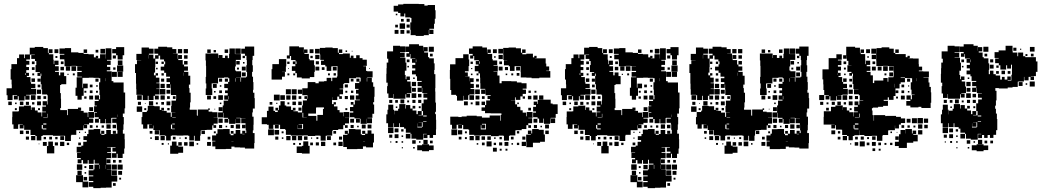

<svg xmlns="http://www.w3.org/2000/svg" viewBox="-20 -766 5391 994"><path d="M434 -160H437V-186H467V-156H441V-152H463V-130H441V-122H416V-120H431V-102H413V-117H411V-92H375V-68H349V-64H347V-36H317V-63H254V-66H201V-62H194V-39H170V-62H163V-67H138V-94H105V-117H102V-101H82V-121H98V-123H81V-122H74V-99H50V-122H43V-160H44V-189H73V-190H78V-215H104V-219H140V-197H143V-210H161V-194H175V-184H195V-163H198V-185H218V-188H199V-214H218V-220H201V-242H223V-225H226V-247H227V-273H224V-277H198V-304H195V-330H191V-372H194V-385H190V-373H174V-389H186V-393H164V-429H168V-450H161V-461H142V-481H160V-483H135V-458H116V-451H132V-431H116V-419H130V-403H116V-389H130V-373H119V-367H138V-340H141V-332H163V-310H141V-306H167V-276H138V-275H115V-272H133V-250H111V-268H107V-246H77V-268H72V-251H52V-271H69V-274H50V-273H45V-248H19V-273H14V-309H41V-329H40V-354H35V-408H39V-434H68V-465H79V-484H105V-465H109V-484H134V-519H160V-523H204V-517H228V-492H232V-511H252V-491H233V-485H256V-457H258V-434H261V-452H283V-430H265V-423H284V-399H265V-394H285V-376H292V-391H312V-372H323V-330H297V-326H291V-284H295V-255H296V-207H292V-196H327V-170H331V-202H384V-209H400V-193H393V-192H413V-183H434ZM589 -480H581V-490H561V-512H581V-522H623V-480H615V-458H589ZM620 -287H628V-205H625V-178H616V-160H621V-122H619V-94H616V-74H625V-45H626V3H623V30H615V52H589V30H584V51H560V27H581V19H562V-1H578V-4H555V-5H535V-3H554V21H535V25H556V53H531V85H556V113H533V114H557V143H558V144H587V174H558V205H529V206H501V208H463V201H440V177H463V171H440V147H463V142H439V116H464V111H469V86H493V81H470V61H465V82H439V63H434V81H410V63H402V79H382V59H398V52H379V26H398V24H377V-6H401V-12H411V-32H429V-41H412V-61H431V-72H438V-95H465V-98H499V-74H504V-89H520V-73H505V-68H521V-72H530V-93H554V-72H579V-73H564V-89H580V-74H588V-94H585V-122H583V-130H561V-152H583V-156H558V-155H556V-127H528V-150H525V-128H499V-150H492V-131H472V-151H491V-159H470V-183H482V-186H467V-216H482V-219H470V-243H491V-250H471V-272H493V-252H498V-274H495V-302H493V-340H499V-361H492V-363H464V-364H440V-363H407V-312H410V-333H434V-309H413V-270H403V-250H381V-270H371V-312H377V-366H404V-369H380V-393H403V-399H380V-423H403V-424H375V-425H350V-423H314V-452H313V-459H290V-483H313V-487H288V-515H316V-517H348V-495H386V-492H413V-487H438V-485H466V-469H476V-477H488V-465H480V-464H498V-485H526V-463H527V-516H557V-456H534V-452H553V-430H534V-420H551V-402H533V-397H558V-346H567V-339H620ZM500 -513H524V-489H500ZM262 -511H282V-491H262ZM413 -510H431V-492H413ZM475 -508H489V-494H475ZM564 -479H580V-463H564ZM277 -476V-466H267V-476ZM590 -429V-453H614V-429ZM145 -448H159V-434H145ZM295 -434V-448H309V-434ZM586 -427H618V-395H586ZM374 -423V-399H350V-423ZM321 -422H343V-400H321ZM311 -402H293V-420H311ZM159 -404H145V-418H159ZM578 -417V-405H566V-417ZM559 -394H585V-368H559ZM615 -394V-368H589V-394ZM114 -387H111V-378H114ZM157 -386V-376H147V-386ZM357 -376V-386H367V-376ZM335 -384V-378H329V-384ZM526 -346V-361H525V-346ZM161 -342H143V-360H161ZM174 -359H190V-343H174ZM474 -359H490V-343H474ZM189 -328V-314H175V-328ZM445 -328H459V-314H445ZM478 -317V-325H486V-317ZM193 -280H171V-302H193ZM459 -284H445V-298H459ZM417 -286V-296H427V-286ZM487 -286H477V-296H487ZM140 -273H164V-249H140ZM462 -251H442V-271H462ZM173 -252V-270H191V-252ZM205 -254V-268H219V-254ZM428 -255H416V-267H428ZM172 -241H192V-221H172ZM41 -222H23V-240H41ZM83 -222V-240H101V-222ZM114 -223V-239H130V-223ZM158 -237V-225H146V-237ZM58 -227V-235H66V-227ZM462 -191H442V-211H462ZM67 -196H57V-206H67ZM187 -206V-196H177V-206ZM226 -158H228V-177H226ZM587 -173V-160H588V-173ZM204 -155H225V-157H204ZM220 -127H204V-121H220ZM531 -100V-122H553V-100ZM563 -120H581V-102H563ZM196 -119V-100H201V-96H220V-101H202V-119ZM445 -104V-118H459V-104ZM506 -105V-117H518V-105ZM477 -106V-116H487V-106ZM101 -72H83V-90H101ZM130 -73H114V-89H130ZM389 -84H395V-78H389ZM419 -78V-84H425V-78ZM163 -40H141V-62H163ZM292 -41V-61H312V-41ZM130 -43H114V-59H130ZM235 -44V-58H249V-44ZM206 -45V-57H218V-45ZM266 -45V-57H278V-45ZM395 -48H389V-54H395ZM230 -33H254V-10H261V28H223V-10H230ZM313 -10H291V-32H313ZM222 -11H202V-31H222ZM280 -13H264V-29H280ZM399 -14H385V-28H399ZM338 -15H326V-27H338ZM184 -19H180V-23H184ZM552 59V79H532V59ZM565 76V62H579V76ZM595 76V62H609V76ZM378 85H406V113H378ZM559 86H585V112H559ZM615 112H589V86H615ZM441 110V88H463V110ZM495 88V108H497V88ZM528 88H527V108H528ZM417 94H427V104H417ZM585 142H559V116H585ZM403 118V140H381V118ZM612 139H592V119H612ZM426 125V133H418V125ZM374 141H410V174H437V204H407V177H374ZM431 168H413V150H431ZM607 164H597V154H607ZM579 196H565V182H579Z M1289 -204V-184H1286V-162H1293V-120H1292V-91H1289V-77H1298V-25H1296V3H1248V-2H1223V-3H1194V-7H1178V5H1149V6H1095V-8H1079V-34H1095V-37H1078V-65H1099V-74H1106V-97H1135V-98H1169V-73H1174V-66H1189V-74H1200V-93H1224V-74H1234V-89H1250V-77H1255V-91H1252V-120H1251V-128H1229V-154H1251V-155H1226V-156H1203V-154H1225V-128H1199V-150H1198V-125H1166V-150H1162V-131H1142V-151H1161V-156H1137V-182H1135V-158H1109V-184H1133V-220H1138V-245H1161V-250H1141V-272H1159V-284H1145V-298H1159V-310H1141V-332H1161V-342H1167V-361H1162V-365H1140V-363H1109V-334H1076V-308H1079V-274H1045V-308H1048V-334H1045V-368H1047V-425H1046V-453H1044V-489H1110V-466H1112V-481H1132V-466H1145V-478H1159V-465H1166V-487H1168V-515H1196V-487H1198V-486H1227V-456H1201V-422H1197V-401H1202V-397H1228V-365H1202V-364H1225V-343H1228V-365H1254V-369H1259V-394H1255V-428H1258V-455H1256V-477H1248V-488H1229V-514H1248V-525H1296V-477H1288V-455H1286V-428H1289V-394H1285V-369H1290V-341H1292V-301H1290V-286H1297V-258H1299V-204ZM1050 -94V-93H1023V-90H1019V-64H1016V-37H988V-63H984V-39H960V-63H954V-65H929V-64H895V-65H870V-63H864V-39H840V-63H834V-65H806V-92H803V-93H774V-116H772V-101H752V-121H767V-122H743V-100H721V-122H713V-160H717V-186H740V-193H745V-218H779V-216H807V-197H815V-208H829V-194H818V-192H843V-183H864V-161H869V-184H888V-185H866V-217H868V-245H891V-252H892V-274H865V-303H864V-329H862V-311H842V-331H860V-341H842V-361H860V-369H840V-389H830V-401H812V-421H830V-433H835V-448H829V-458H809V-478H801V-462H784V-419H783V-390H777V-376H786V-387H798V-375H787V-364H805V-338H789V-335H806V-307H789V-305H806V-277H783V-271H802V-251H782V-270H775V-248H749V-270H745V-248H719V-273H714V-275H686V-304H685V-333H684V-388H679V-434H689V-454H711V-455H686V-487H713V-520H751V-514H775V-488H751V-483H774V-463H783V-480H799V-488H779V-514H799V-524H845V-521H872V-512H893V-490H875V-489H900V-462H902V-481H922V-461H903V-455H926V-432H933V-422H953V-400H933V-394H955V-374H965V-328H958V-310H961V-286H967V-236H964V-209H962V-198H999V-169H1000V-167H1004V-199H1058V-205H1066V-197H1060V-188H1079V-185H1106V-157H1086V-156H1107V-126H1086V-118H1099V-104H1085V-117H1079V-94ZM1198 -515H1226V-487H1198ZM901 -512H923V-490H901ZM931 -512H953V-490H931ZM1053 -510H1071V-492H1053ZM1143 -510H1161V-492H1143ZM1086 -507H1098V-495H1086ZM749 -482V-463H750V-482ZM951 -480V-462H933V-480ZM1248 -465H1236V-477H1248ZM933 -450H951V-432H933ZM1203 -450H1221V-432H1203ZM786 -447H798V-435H786ZM816 -435V-447H828V-435ZM1238 -437V-445H1246V-437ZM1252 -401H1232V-421H1252ZM1217 -416V-406H1207V-416ZM796 -415V-407H788V-415ZM1252 -371H1232V-391H1252ZM928 -390V-374H929V-390ZM816 -375V-387H828V-375ZM1199 -343V-361H1197V-343ZM830 -343H814V-359H830ZM1114 -359H1130V-343H1114ZM1144 -343V-359H1160V-343ZM833 -310H811V-332H833ZM1082 -331H1102V-311H1082ZM1118 -317V-325H1126V-317ZM836 -277H808V-305H836ZM842 -301H862V-281H842ZM1129 -284H1115V-298H1129ZM1088 -287V-295H1096V-287ZM714 -249H690V-273H714ZM1134 -249H1110V-273H1134ZM811 -272H833V-250H811ZM1052 -271H1072V-251H1052ZM859 -268V-254H845V-268ZM875 -254V-268H889V-254ZM1085 -268H1099V-254H1085ZM1163 -252H1165V-268H1163ZM751 -220V-242H773V-220ZM862 -221H842V-241H862ZM694 -223V-239H710V-223ZM829 -238V-224H815V-238ZM787 -226V-236H797V-226ZM1118 -227V-235H1126V-227ZM730 -229V-233H734V-229ZM716 -187H688V-215H716ZM1132 -191H1112V-211H1132ZM858 -207V-195H846V-207ZM737 -196H727V-206H737ZM1094 -203V-199H1090V-203ZM872 -156H890V-158H872ZM1111 -152H1133V-130H1111ZM885 -126H872V-122H885ZM1201 -100V-122H1223V-100ZM865 -121V-99H870V-97H885V-100H871V-121ZM1251 -102H1233V-120H1251ZM1130 -119V-103H1114V-119ZM1174 -119H1190V-103H1174ZM1148 -107V-115H1156V-107ZM803 -70H781V-92H803ZM1041 -90V-72H1023V-90ZM769 -74H755V-88H769ZM1175 -74V-88H1189V-74ZM1097 -86V-76H1087V-86ZM1235 -73V-71H1246V-73ZM833 -40H811V-62H833ZM802 -41H782V-61H802ZM875 -44V-58H889V-44ZM1069 -58V-44H1055V-58ZM937 -46V-56H947V-46ZM766 -47H758V-55H766ZM909 -48V-54H915V-48ZM1189 -36H1178V-35H1189ZM894 -12H903V-7H928V25H903V30H861V-12H870V-33H894ZM984 -9H960V-33H984ZM1072 -11H1052V-31H1072ZM903 -30H921V-12H903ZM951 -12H933V-30H951ZM827 -16H817V-26H827ZM1006 -17H998V-25H1006ZM855 -18H849V-24H855Z M1487 -476H1481V-463H1465V-479H1478V-526H1528V-521H1553V-494H1554V-510H1572V-492H1556V-487H1579V-461H1583V-454H1606V-428H1610V-394H1607V-367H1584V-360H1542V-365H1517V-387H1509V-399H1491V-423H1509V-434H1496V-448H1510V-435H1515V-448H1510V-455H1487ZM1912 -317H1919V-265H1917V-237H1912V-225H1917V-177H1908V-156H1883V-154H1906V-128H1880V-151H1879V-125H1847V-151H1843V-153H1815V-159H1791V-183H1809V-190H1792V-212H1809V-224H1796V-238H1810V-225H1817V-247H1843V-250H1822V-272H1836V-281H1823V-301H1836V-306H1818V-336H1840V-343H1825V-359H1841V-344H1847V-363H1845V-365H1823V-361H1788V-336H1762V-332H1757V-307H1738V-304H1756V-278H1738V-268H1750V-254H1736V-266H1726V-248H1700V-263H1699V-227H1707V-237H1719V-225H1709V-215H1727V-196H1738V-184H1756V-164H1758V-186H1788V-156H1766V-155H1787V-127H1766V-118H1757V-97H1731V-93H1704V-90H1700V-64H1671V-63H1666V-38H1640V-63H1635V-64H1612V-62H1574V-65H1550V-64H1486V-68H1460V-94H1456V-98H1430V-120H1423V-101H1403V-120H1395V-99H1371V-120H1362V-123H1335V-159H1362V-192H1370V-214H1396V-192H1404V-186H1418V-194H1406V-208H1420V-196H1424V-220H1432V-242H1454V-220H1462V-215H1487V-197H1496V-208H1510V-194H1499V-190H1522V-184H1544V-220H1548V-246H1569V-254H1556V-268H1570V-255H1572V-273H1545V-309H1572V-312H1573V-341H1613V-335H1630V-344H1658V-346H1671V-363H1695V-346H1700V-364H1724V-370H1727V-424H1702V-422H1695V-399H1671V-422H1664V-430H1642V-452H1657V-456H1638V-484H1636V-518H1664V-520H1702V-517H1729V-493H1734V-510H1752V-492H1735V-486H1755V-489H1791V-467H1796V-478H1810V-465H1824V-480H1842V-465H1857V-457H1879V-425H1861V-423H1875V-399H1881V-397H1909V-365H1881V-363H1879V-344H1881V-363H1905V-340H1912ZM1611 -513H1635V-489H1611ZM1583 -511H1603V-491H1583ZM1769 -505H1777V-497H1769ZM1801 -503H1805V-499H1801ZM1612 -482H1634V-460H1612ZM1599 -477V-465H1587V-477ZM1455 -369H1440V-354H1386V-408H1390V-434H1424V-460H1462V-422H1460V-394H1440V-393H1455ZM1615 -433V-449H1631V-433ZM1467 -447H1479V-435H1467ZM1633 -401H1613V-421H1633ZM1703 -421H1723V-401H1703ZM1646 -418H1660V-404H1646ZM1471 -409V-413H1475V-409ZM1891 -413H1895V-409H1891ZM1719 -387V-375H1707V-387ZM1478 -376H1468V-386H1478ZM1498 -376V-386H1508V-376ZM1678 -376V-386H1688V-376ZM1796 -358H1810V-344H1796ZM1765 -329H1781V-313H1765ZM1460 -304H1486V-278H1460ZM1490 -304H1516V-278H1490ZM1522 -302H1544V-280H1522ZM1809 -297V-285H1797V-297ZM1768 -286V-296H1778V-286ZM1398 -276H1428V-246H1398ZM1455 -249H1431V-273H1455ZM1462 -272H1484V-250H1462ZM1492 -272H1514V-250H1492ZM1814 -250H1792V-272H1814ZM1765 -269H1781V-253H1765ZM1526 -254V-268H1540V-254ZM1512 -240V-222H1494V-240ZM1524 -240H1542V-222H1524ZM1376 -238H1390V-224H1376ZM1478 -236V-226H1468V-236ZM1416 -234V-228H1410V-234ZM1652 -171V-202H1657V-210H1617V-207H1616V-178H1576V-166H1618V-141H1623V-171ZM1541 -209V-193H1525V-209ZM1778 -206V-196H1768V-206ZM1550 -182H1546V-158H1550V-157H1568V-158H1550ZM1793 -151H1813V-131H1793ZM1843 -131H1823V-151H1843ZM1521 -118V-98H1549V-124H1526V-122H1544V-100H1522V-118ZM1422 -121V-122H1404V-121ZM1853 -121H1873V-101H1853ZM1883 -121H1903V-101H1883ZM1811 -119V-103H1795V-119ZM1780 -118V-104H1766V-118ZM1829 -107V-115H1837V-107ZM1883 -91H1903V-74H1916V-28H1911V-3H1875V-8H1859V5H1830V6H1776V-5H1757V-34H1756V-68H1779V-73H1765V-89H1781V-75H1786V-98H1820V-96H1848V-71H1853V-67H1870V-73H1855V-89H1871V-74H1883ZM1398 -66H1368V-96H1398ZM1425 -69H1401V-93H1425ZM1720 -74H1706V-88H1720ZM1448 -76H1438V-86H1448ZM1484 -40H1462V-62H1484ZM1514 -40H1492V-62H1514ZM1522 -62H1544V-40H1522ZM1693 -41H1673V-61H1693ZM1554 -42V-60H1572V-42ZM1421 -43H1405V-59H1421ZM1735 -43V-59H1751V-43ZM1618 -46V-56H1628V-46ZM1447 -47H1439V-55H1447ZM1590 -48V-54H1596V-48ZM1870 -35H1859V-34H1870ZM1550 -34H1576V-11H1583V29H1543V26H1516V-8H1543V-11H1550ZM1664 -10H1642V-32H1664ZM1754 -10H1732V-32H1754ZM1631 -13H1615V-29H1631ZM1600 -14H1586V-28H1600ZM1720 -14H1706V-28H1720ZM1508 -16H1498V-26H1508ZM1538 -26V-16H1528V-26Z M2053 -699H2041V-706H2018V-736H2041V-743H2068V-746H2148V-745H2177V-737H2194V-740H2232V-713H2235V-669H2231V-643H2227V-617H2203V-612H2224V-590H2202V-611H2200V-584H2174V-580H2132V-584H2106V-612H2104V-650H2110V-673H2105V-676H2078V-696H2073V-681H2053ZM2029 -687V-695H2037V-687ZM2085 -669H2101V-653H2085ZM2056 -654V-668H2070V-654ZM2049 -645H2077V-617H2049ZM2085 -639H2101V-623H2085ZM2040 -624H2026V-638H2040ZM2043 -591H2023V-611H2043ZM2073 -611V-591H2053V-611ZM2101 -593H2085V-609H2101ZM2237 -146H2238V-96H2237V-67H2222V-52H2204V-67H2193V-51H2173V-71H2189V-73H2171V-43H2135V-48H2110V-73H2105V-79H2081V-100H2072V-108H2050V-128H2046V-108H2020V-128H2017V-107H1989V-128H1980V-174H1986V-198H1990V-224H2016V-198H2020V-174H2021V-193H2041V-203H2047V-227H2079V-204H2082V-222H2104V-204H2116V-194H2136V-175H2143V-191H2163V-171H2147V-169H2170V-191H2163V-231H2173V-251H2192V-260H2172V-282H2192V-284H2166V-311H2164V-290H2142V-312H2163V-320H2142V-342H2163V-347H2139V-371H2133V-381H2113V-401H2130V-412H2114V-430H2130V-441H2113V-461H2130V-463H2105V-486H2102V-472H2084V-490H2098V-497H2079V-525H2098V-537H2149V-529H2171V-504H2172V-522H2194V-500H2176V-494H2196V-470H2202V-464H2226V-438H2230V-404H2228V-382H2234V-310H2233V-292H2234V-235H2237V-187H2233V-175H2237ZM1984 -320H1987V-338H1980V-384H1981V-413H1982V-442H1990V-462H1984V-500H2015V-529H2051V-526H2078V-496H2051V-493H2075V-469H2051V-467H2079V-442H2084V-400H2076V-378H2080V-356H2084V-370H2102V-352H2088V-344H2106V-318H2110V-284H2086V-281H2103V-261H2083V-278H2079V-255H2017V-279H2015V-259H1991V-282H1984ZM2200 -524H2226V-498H2200ZM2220 -488V-474H2206V-488ZM2086 -458H2100V-444H2086ZM2133 -444H2135V-458H2133ZM2097 -425V-417H2089V-425ZM2119 -357V-365H2127V-357ZM2134 -320H2112V-342H2134ZM2133 -311V-291H2113V-311ZM2135 -259H2111V-283H2135ZM2144 -280H2162V-262H2144ZM2073 -251V-231H2053V-251ZM2011 -249V-233H1995V-249ZM2131 -249V-233H2115V-249ZM2145 -249H2161V-233H2145ZM2026 -248H2040V-234H2026ZM2098 -246V-236H2088V-246ZM2116 -218H2130V-204H2116ZM2158 -216V-206H2148V-216ZM2037 -215V-207H2029V-215ZM2171 -163H2189V-168H2171ZM2188 -136V-139H2171V-136ZM2168 -109V-133H2147V-132H2164V-110H2142V-127H2141V-106H2165V-109ZM2017 -77H1989V-105H2017ZM2043 -81H2023V-101H2043ZM2069 -85H2057V-97H2069ZM2105 -49H2081V-73H2105ZM2043 -51H2023V-71H2043ZM2011 -53H1995V-69H2011ZM2067 -57H2059V-65H2067ZM2172 -20V-42H2194V-20ZM2132 -22H2114V-40H2132ZM2206 -24V-38H2220V-24ZM2038 -26H2028V-36H2038ZM2067 -27H2059V-35H2067ZM2149 -27V-35H2157V-27ZM2006 -28H2000V-34H2006ZM2165 -19H2201V-13H2225V11H2201V17H2165V12H2140V-14H2165ZM2127 3H2119V-5H2127ZM2066 2H2060V-4H2066Z M2681 -92H2652V-91H2648V-65H2620V-63H2615V-38H2589V-63H2584V-64H2562V-61H2522V-66H2469V-64H2435V-68H2409V-94H2405V-97H2378V-119H2372V-101H2352V-120H2344V-99H2320V-120H2311V-162H2353V-160H2370V-163H2396V-167H2448V-164H2475V-157H2515V-168H2569V-141H2572V-171H2576V-179H2520V-180H2491V-192H2473V-210H2491V-222H2497V-246H2517V-253H2504V-269H2520V-273H2494V-301H2493V-280H2471V-302H2492V-306H2467V-335H2466V-364H2465V-386H2457V-397H2438V-425H2457V-432H2443V-450H2459V-454H2435V-476H2430V-463H2414V-479H2427V-487H2408V-515H2427V-526H2477V-520H2501V-494H2503V-510H2521V-492H2505V-487H2528V-460H2531V-453H2554V-429H2535V-426H2557V-396H2535V-394H2555V-375H2566V-335H2577V-346H2627V-345H2656V-339H2680V-335H2706V-307H2686V-302H2703V-280H2686V-267H2674V-249H2650V-262H2646V-247H2625V-246H2647V-226H2657V-213H2674V-195H2686V-183H2704V-164H2707V-186H2737V-156H2715V-154H2735V-128H2715V-118H2705V-98H2681ZM2606 -455H2586V-484H2585V-518H2613V-520H2651V-516H2677V-493H2683V-510H2701V-492H2684V-485H2705V-488H2739V-469H2746V-477H2758V-465H2750V-464H2805V-437H2808V-422H2823V-400H2808V-398H2829V-364H2772V-361H2732V-364H2705V-365H2676V-394H2675V-424H2650V-423H2644V-399H2620V-423H2614V-428H2589V-454H2606ZM2560 -513H2584V-489H2560ZM2532 -511H2552V-491H2532ZM2311 -358H2309V-404H2310V-433H2338V-465H2378V-485H2406V-458H2409V-424H2406V-397H2387V-391H2402V-371H2388V-370H2411V-345H2412V-361H2432V-341H2416V-332H2433V-310H2416V-305H2436V-277H2410V-273H2404V-249H2380V-270H2378V-245H2346V-270H2341V-275H2316V-300H2311ZM2561 -482H2583V-460H2561ZM2546 -475V-467H2538V-475ZM2461 -436H2464V-448H2461ZM2565 -434V-448H2579V-434ZM2416 -447H2428V-435H2416ZM2582 -401H2562V-421H2582ZM2652 -421H2672V-401H2652ZM2594 -419H2610V-403H2594ZM2419 -408V-414H2425V-408ZM2669 -388V-374H2655V-388ZM2457 -376H2447V-386H2457ZM2637 -386V-376H2627V-386ZM2426 -377H2418V-385H2426ZM2606 -385V-377H2598V-385ZM2445 -344V-358H2459V-344ZM2460 -313H2444V-329H2460ZM2464 -279H2440V-303H2464ZM2716 -285V-297H2728V-285ZM2747 -286V-296H2757V-286ZM2434 -273V-249H2410V-273ZM2763 -250H2741V-272H2763ZM2771 -250V-272H2793V-250ZM2442 -271H2462V-251H2442ZM2713 -270H2731V-252H2713ZM2475 -254V-268H2489V-254ZM2698 -267V-255H2686V-267ZM2841 -226H2867V-176H2857V-156H2831V-153H2854V-129H2830V-152H2828V-125H2796V-152H2793V-130H2771V-152H2763V-159H2740V-183H2755V-189H2740V-213H2755V-222H2743V-240H2761V-228H2764V-249H2793V-250H2831V-230H2841ZM2402 -241V-221H2382V-241ZM2462 -221H2442V-241H2462ZM2473 -222V-240H2491V-222ZM2427 -236V-226H2417V-236ZM2666 -235V-227H2658V-235ZM2729 -208V-194H2715V-208ZM2742 -151H2762V-131H2742ZM2496 -96V-125H2475V-121H2492V-101H2472V-118H2469V-96ZM2370 -121V-122H2353V-121ZM2822 -101H2802V-121H2822ZM2760 -119V-103H2744V-119ZM2729 -118V-104H2715V-118ZM2778 -107V-115H2786V-107ZM2769 -94H2795V-70H2801V-32H2776V-27H2739V-4H2705V-33H2704V-69H2728V-72H2713V-90H2731V-75H2735V-98H2769ZM2347 -66H2317V-96H2347ZM2373 -70H2351V-92H2373ZM2821 -72H2803V-90H2821ZM2668 -75H2656V-87H2668ZM2397 -76H2387V-86H2397ZM2433 -40H2411V-62H2433ZM2463 -40H2441V-62H2463ZM2491 -42H2473V-60H2491ZM2503 -42V-60H2521V-42ZM2700 -59V-43H2684V-59ZM2369 -44H2355V-58H2369ZM2639 -44H2625V-58H2639ZM2566 -45V-57H2578V-45ZM2397 -46H2387V-56H2397ZM2538 -47V-55H2546V-47ZM2525 -8H2499V-34H2525ZM2703 -10H2681V-32H2703ZM2612 -11H2592V-31H2612ZM2580 -13H2564V-29H2580ZM2489 -14H2475V-28H2489ZM2548 -15H2536V-27H2548ZM2668 -15H2656V-27H2668ZM2456 -17H2448V-25H2456ZM2636 -17H2628V-25H2636ZM2552 19H2532V-1H2552ZM2577 14H2567V4H2577ZM2607 14H2597V4H2607Z M3304 -160H3307V-186H3337V-156H3311V-152H3333V-130H3311V-122H3286V-120H3301V-102H3283V-117H3281V-92H3245V-68H3219V-64H3217V-36H3187V-63H3124V-66H3071V-62H3064V-39H3040V-62H3033V-67H3008V-94H2975V-117H2972V-101H2952V-121H2968V-123H2951V-122H2944V-99H2920V-122H2913V-160H2914V-189H2943V-190H2948V-215H2974V-219H3010V-197H3013V-210H3031V-194H3045V-184H3065V-163H3068V-185H3088V-188H3069V-214H3088V-220H3071V-242H3093V-225H3096V-247H3097V-273H3094V-277H3068V-304H3065V-330H3061V-372H3064V-385H3060V-373H3044V-389H3056V-393H3034V-429H3038V-450H3031V-461H3012V-481H3030V-483H3005V-458H2986V-451H3002V-431H2986V-419H3000V-403H2986V-389H3000V-373H2989V-367H3008V-340H3011V-332H3033V-310H3011V-306H3037V-276H3008V-275H2985V-272H3003V-250H2981V-268H2977V-246H2947V-268H2942V-251H2922V-271H2939V-274H2920V-273H2915V-248H2889V-273H2884V-309H2911V-329H2910V-354H2905V-408H2909V-434H2938V-465H2949V-484H2975V-465H2979V-484H3004V-519H3030V-523H3074V-517H3098V-492H3102V-511H3122V-491H3103V-485H3126V-457H3128V-434H3131V-452H3153V-430H3135V-423H3154V-399H3135V-394H3155V-376H3162V-391H3182V-372H3193V-330H3167V-326H3161V-284H3165V-255H3166V-207H3162V-196H3197V-170H3201V-202H3254V-209H3270V-193H3263V-192H3283V-183H3304ZM3459 -480H3451V-490H3431V-512H3451V-522H3493V-480H3485V-458H3459ZM3490 -287H3498V-205H3495V-178H3486V-160H3491V-122H3489V-94H3486V-74H3495V-45H3496V3H3493V30H3485V52H3459V30H3454V51H3430V27H3451V19H3432V-1H3448V-4H3425V-5H3405V-3H3424V21H3405V25H3426V53H3401V85H3426V113H3403V114H3427V143H3428V144H3457V174H3428V205H3399V206H3371V208H3333V201H3310V177H3333V171H3310V147H3333V142H3309V116H3334V111H3339V86H3363V81H3340V61H3335V82H3309V63H3304V81H3280V63H3272V79H3252V59H3268V52H3249V26H3268V24H3247V-6H3271V-12H3281V-32H3299V-41H3282V-61H3301V-72H3308V-95H3335V-98H3369V-74H3374V-89H3390V-73H3375V-68H3391V-72H3400V-93H3424V-72H3449V-73H3434V-89H3450V-74H3458V-94H3455V-122H3453V-130H3431V-152H3453V-156H3428V-155H3426V-127H3398V-150H3395V-128H3369V-150H3362V-131H3342V-151H3361V-159H3340V-183H3352V-186H3337V-216H3352V-219H3340V-243H3361V-250H3341V-272H3363V-252H3368V-274H3365V-302H3363V-340H3369V-361H3362V-363H3334V-364H3310V-363H3277V-312H3280V-333H3304V-309H3283V-270H3273V-250H3251V-270H3241V-312H3247V-366H3274V-369H3250V-393H3273V-399H3250V-423H3273V-424H3245V-425H3220V-423H3184V-452H3183V-459H3160V-483H3183V-487H3158V-515H3186V-517H3218V-495H3256V-492H3283V-487H3308V-485H3336V-469H3346V-477H3358V-465H3350V-464H3368V-485H3396V-463H3397V-516H3427V-456H3404V-452H3423V-430H3404V-420H3421V-402H3403V-397H3428V-346H3437V-339H3490ZM3370 -513H3394V-489H3370ZM3132 -511H3152V-491H3132ZM3283 -510H3301V-492H3283ZM3345 -508H3359V-494H3345ZM3434 -479H3450V-463H3434ZM3147 -476V-466H3137V-476ZM3460 -429V-453H3484V-429ZM3015 -448H3029V-434H3015ZM3165 -434V-448H3179V-434ZM3456 -427H3488V-395H3456ZM3244 -423V-399H3220V-423ZM3191 -422H3213V-400H3191ZM3181 -402H3163V-420H3181ZM3029 -404H3015V-418H3029ZM3448 -417V-405H3436V-417ZM3429 -394H3455V-368H3429ZM3485 -394V-368H3459V-394ZM2984 -387H2981V-378H2984ZM3027 -386V-376H3017V-386ZM3227 -376V-386H3237V-376ZM3205 -384V-378H3199V-384ZM3396 -346V-361H3395V-346ZM3031 -342H3013V-360H3031ZM3044 -359H3060V-343H3044ZM3344 -359H3360V-343H3344ZM3059 -328V-314H3045V-328ZM3315 -328H3329V-314H3315ZM3348 -317V-325H3356V-317ZM3063 -280H3041V-302H3063ZM3329 -284H3315V-298H3329ZM3287 -286V-296H3297V-286ZM3357 -286H3347V-296H3357ZM3010 -273H3034V-249H3010ZM3332 -251H3312V-271H3332ZM3043 -252V-270H3061V-252ZM3075 -254V-268H3089V-254ZM3298 -255H3286V-267H3298ZM3042 -241H3062V-221H3042ZM2911 -222H2893V-240H2911ZM2953 -222V-240H2971V-222ZM2984 -223V-239H3000V-223ZM3028 -237V-225H3016V-237ZM2928 -227V-235H2936V-227ZM3332 -191H3312V-211H3332ZM2937 -196H2927V-206H2937ZM3057 -206V-196H3047V-206ZM3096 -158H3098V-177H3096ZM3457 -173V-160H3458V-173ZM3074 -155H3095V-157H3074ZM3090 -127H3074V-121H3090ZM3401 -100V-122H3423V-100ZM3433 -120H3451V-102H3433ZM3066 -119V-100H3071V-96H3090V-101H3072V-119ZM3315 -104V-118H3329V-104ZM3376 -105V-117H3388V-105ZM3347 -106V-116H3357V-106ZM2971 -72H2953V-90H2971ZM3000 -73H2984V-89H3000ZM3259 -84H3265V-78H3259ZM3289 -78V-84H3295V-78ZM3033 -40H3011V-62H3033ZM3162 -41V-61H3182V-41ZM3000 -43H2984V-59H3000ZM3105 -44V-58H3119V-44ZM3076 -45V-57H3088V-45ZM3136 -45V-57H3148V-45ZM3265 -48H3259V-54H3265ZM3100 -33H3124V-10H3131V28H3093V-10H3100ZM3183 -10H3161V-32H3183ZM3092 -11H3072V-31H3092ZM3150 -13H3134V-29H3150ZM3269 -14H3255V-28H3269ZM3208 -15H3196V-27H3208ZM3054 -19H3050V-23H3054ZM3422 59V79H3402V59ZM3435 76V62H3449V76ZM3465 76V62H3479V76ZM3248 85H3276V113H3248ZM3429 86H3455V112H3429ZM3485 112H3459V86H3485ZM3311 110V88H3333V110ZM3365 88V108H3367V88ZM3398 88H3397V108H3398ZM3287 94H3297V104H3287ZM3455 142H3429V116H3455ZM3273 118V140H3251V118ZM3482 139H3462V119H3482ZM3296 125V133H3288V125ZM3244 141H3280V174H3307V204H3277V177H3244ZM3301 168H3283V150H3301ZM3477 164H3467V154H3477ZM3449 196H3435V182H3449Z M4159 -204V-184H4156V-162H4163V-120H4162V-91H4159V-77H4168V-25H4166V3H4118V-2H4093V-3H4064V-7H4048V5H4019V6H3965V-8H3949V-34H3965V-37H3948V-65H3969V-74H3976V-97H4005V-98H4039V-73H4044V-66H4059V-74H4070V-93H4094V-74H4104V-89H4120V-77H4125V-91H4122V-120H4121V-128H4099V-154H4121V-155H4096V-156H4073V-154H4095V-128H4069V-150H4068V-125H4036V-150H4032V-131H4012V-151H4031V-156H4007V-182H4005V-158H3979V-184H4003V-220H4008V-245H4031V-250H4011V-272H4029V-284H4015V-298H4029V-310H4011V-332H4031V-342H4037V-361H4032V-365H4010V-363H3979V-334H3946V-308H3949V-274H3915V-308H3918V-334H3915V-368H3917V-425H3916V-453H3914V-489H3980V-466H3982V-481H4002V-466H4015V-478H4029V-465H4036V-487H4038V-515H4066V-487H4068V-486H4097V-456H4071V-422H4067V-401H4072V-397H4098V-365H4072V-364H4095V-343H4098V-365H4124V-369H4129V-394H4125V-428H4128V-455H4126V-477H4118V-488H4099V-514H4118V-525H4166V-477H4158V-455H4156V-428H4159V-394H4155V-369H4160V-341H4162V-301H4160V-286H4167V-258H4169V-204ZM3920 -94V-93H3893V-90H3889V-64H3886V-37H3858V-63H3854V-39H3830V-63H3824V-65H3799V-64H3765V-65H3740V-63H3734V-39H3710V-63H3704V-65H3676V-92H3673V-93H3644V-116H3642V-101H3622V-121H3637V-122H3613V-100H3591V-122H3583V-160H3587V-186H3610V-193H3615V-218H3649V-216H3677V-197H3685V-208H3699V-194H3688V-192H3713V-183H3734V-161H3739V-184H3758V-185H3736V-217H3738V-245H3761V-252H3762V-274H3735V-303H3734V-329H3732V-311H3712V-331H3730V-341H3712V-361H3730V-369H3710V-389H3700V-401H3682V-421H3700V-433H3705V-448H3699V-458H3679V-478H3671V-462H3654V-419H3653V-390H3647V-376H3656V-387H3668V-375H3657V-364H3675V-338H3659V-335H3676V-307H3659V-305H3676V-277H3653V-271H3672V-251H3652V-270H3645V-248H3619V-270H3615V-248H3589V-273H3584V-275H3556V-304H3555V-333H3554V-388H3549V-434H3559V-454H3581V-455H3556V-487H3583V-520H3621V-514H3645V-488H3621V-483H3644V-463H3653V-480H3669V-488H3649V-514H3669V-524H3715V-521H3742V-512H3763V-490H3745V-489H3770V-462H3772V-481H3792V-461H3773V-455H3796V-432H3803V-422H3823V-400H3803V-394H3825V-374H3835V-328H3828V-310H3831V-286H3837V-236H3834V-209H3832V-198H3869V-169H3870V-167H3874V-199H3928V-205H3936V-197H3930V-188H3949V-185H3976V-157H3956V-156H3977V-126H3956V-118H3969V-104H3955V-117H3949V-94ZM4068 -515H4096V-487H4068ZM3771 -512H3793V-490H3771ZM3801 -512H3823V-490H3801ZM3923 -510H3941V-492H3923ZM4013 -510H4031V-492H4013ZM3956 -507H3968V-495H3956ZM3619 -482V-463H3620V-482ZM3821 -480V-462H3803V-480ZM4118 -465H4106V-477H4118ZM3803 -450H3821V-432H3803ZM4073 -450H4091V-432H4073ZM3656 -447H3668V-435H3656ZM3686 -435V-447H3698V-435ZM4108 -437V-445H4116V-437ZM4122 -401H4102V-421H4122ZM4087 -416V-406H4077V-416ZM3666 -415V-407H3658V-415ZM4122 -371H4102V-391H4122ZM3798 -390V-374H3799V-390ZM3686 -375V-387H3698V-375ZM4069 -343V-361H4067V-343ZM3700 -343H3684V-359H3700ZM3984 -359H4000V-343H3984ZM4014 -343V-359H4030V-343ZM3703 -310H3681V-332H3703ZM3952 -331H3972V-311H3952ZM3988 -317V-325H3996V-317ZM3706 -277H3678V-305H3706ZM3712 -301H3732V-281H3712ZM3999 -284H3985V-298H3999ZM3958 -287V-295H3966V-287ZM3584 -249H3560V-273H3584ZM4004 -249H3980V-273H4004ZM3681 -272H3703V-250H3681ZM3922 -271H3942V-251H3922ZM3729 -268V-254H3715V-268ZM3745 -254V-268H3759V-254ZM3955 -268H3969V-254H3955ZM4033 -252H4035V-268H4033ZM3621 -220V-242H3643V-220ZM3732 -221H3712V-241H3732ZM3564 -223V-239H3580V-223ZM3699 -238V-224H3685V-238ZM3657 -226V-236H3667V-226ZM3988 -227V-235H3996V-227ZM3600 -229V-233H3604V-229ZM3586 -187H3558V-215H3586ZM4002 -191H3982V-211H4002ZM3728 -207V-195H3716V-207ZM3607 -196H3597V-206H3607ZM3964 -203V-199H3960V-203ZM3742 -156H3760V-158H3742ZM3981 -152H4003V-130H3981ZM3755 -126H3742V-122H3755ZM4071 -100V-122H4093V-100ZM3735 -121V-99H3740V-97H3755V-100H3741V-121ZM4121 -102H4103V-120H4121ZM4000 -119V-103H3984V-119ZM4044 -119H4060V-103H4044ZM4018 -107V-115H4026V-107ZM3673 -70H3651V-92H3673ZM3911 -90V-72H3893V-90ZM3639 -74H3625V-88H3639ZM4045 -74V-88H4059V-74ZM3967 -86V-76H3957V-86ZM4105 -73V-71H4116V-73ZM3703 -40H3681V-62H3703ZM3672 -41H3652V-61H3672ZM3745 -44V-58H3759V-44ZM3939 -58V-44H3925V-58ZM3807 -46V-56H3817V-46ZM3636 -47H3628V-55H3636ZM3779 -48V-54H3785V-48ZM4059 -36H4048V-35H4059ZM3764 -12H3773V-7H3798V25H3773V30H3731V-12H3740V-33H3764ZM3854 -9H3830V-33H3854ZM3942 -11H3922V-31H3942ZM3773 -30H3791V-12H3773ZM3821 -12H3803V-30H3821ZM3697 -16H3687V-26H3697ZM3876 -17H3868V-25H3876ZM3725 -18H3719V-24H3725Z M4799 -288H4801V-234H4798V-207H4750V-213H4735V-210H4693V-219H4672V-243H4693V-250H4673V-272H4695V-252H4701V-274H4715V-276H4699V-302H4695V-340H4702V-361H4694V-362H4665V-365H4643V-362H4665V-340H4643V-332H4637V-308H4616V-269H4606V-249H4582V-262H4576V-249H4555V-244H4577V-218H4552V-213H4526V-209H4499V-206H4494V-194H4497V-170H4503V-141H4505V-170H4563V-165H4569V-166H4619V-161H4644V-153H4666V-129H4644V-121H4634V-101H4614V-116H4613V-92H4584V-91H4578V-67H4551V-64H4548V-37H4520V-63H4493V-62H4455V-67H4430V-91H4429V-66H4403V-62H4395V-40H4373V-62H4365V-67H4340V-94H4337V-95H4308V-118H4304V-101H4284V-121H4301V-122H4284V-121H4244V-161H4245V-190H4282V-213H4305V-220H4343V-197H4344V-211H4364V-194H4377V-185H4398V-163H4400V-185H4421V-189H4402V-213H4421V-221H4404V-241H4424V-224H4429V-246H4449V-248H4431V-273H4426V-278H4401V-304H4424V-305H4398V-331H4394V-371H4396V-385H4391V-374H4377V-388H4388V-394H4367V-428H4388V-429H4372V-451H4364V-478H4363V-462H4345V-480H4361V-524H4407V-519H4432V-493H4435V-510H4453V-492H4436V-486H4459V-457H4460V-434H4463V-452H4485V-430H4467V-423H4486V-399H4467V-394H4487V-376H4499V-336H4506V-349H4553V-362H4575V-343H4579V-366H4605V-370H4607V-393H4606V-424H4577V-425H4551V-424H4517V-453H4516V-488H4491V-514H4517V-489H4518V-517H4544V-521H4584V-514H4607V-492H4615V-486H4669V-470H4678V-477H4690V-465H4683V-464H4707V-463H4736V-434H4737V-421H4754V-401H4737V-397H4760V-396H4789V-366H4761V-364H4787V-339H4792V-316H4799ZM4464 -511H4484V-491H4464ZM4615 -510H4633V-492H4615ZM4254 -271H4271V-274H4247V-300H4243V-329H4242V-355H4238V-407H4270V-465H4310V-485H4338V-457H4318V-453H4336V-429H4318V-421H4334V-401H4318V-389H4332V-373H4321V-367H4340V-342H4345V-332H4365V-310H4345V-306H4369V-276H4341V-274H4317V-273H4336V-249H4312V-268H4309V-246H4279V-268H4274V-251H4254ZM4493 -482H4515V-460H4493ZM4478 -475V-467H4470V-475ZM4347 -448H4361V-434H4347ZM4497 -434V-448H4511V-434ZM4552 -423H4576V-399H4552ZM4583 -422H4605V-400H4583ZM4514 -401H4494V-421H4514ZM4524 -401V-421H4544V-401ZM4349 -416H4359V-406H4349ZM4604 -391V-371H4584V-391ZM4316 -387H4315V-378H4316ZM4569 -386V-376H4559V-386ZM4358 -385V-377H4350V-385ZM4727 -346V-361H4726V-346ZM4345 -360H4363V-342H4345ZM4676 -359H4692V-343H4676ZM4377 -358H4391V-344H4377ZM4610 -313H4611V-332H4610ZM4391 -314H4377V-328H4391ZM4647 -328H4661V-314H4647ZM4681 -318V-324H4687V-318ZM4395 -280H4373V-302H4395ZM4617 -298H4631V-284H4617ZM4661 -284H4647V-298H4661ZM4688 -287H4680V-295H4688ZM4221 -274H4247V-248H4221ZM4342 -273H4366V-249H4342ZM4664 -251H4644V-271H4664ZM4375 -252V-270H4393V-252ZM4406 -253V-269H4422V-253ZM4629 -266V-256H4619V-266ZM4374 -241H4394V-221H4374ZM4333 -240V-222H4315V-240ZM4242 -223H4226V-239H4242ZM4302 -239V-223H4286V-239ZM4360 -237V-225H4348V-237ZM4259 -226V-236H4269V-226ZM4271 -194H4257V-208H4271ZM4389 -206V-196H4379V-206ZM4428 -158H4431V-178H4428ZM4406 -155H4427V-157H4406ZM4758 -127H4730V-155H4758ZM4701 -154H4727V-128H4701ZM4785 -130H4763V-152H4785ZM4674 -151H4694V-131H4674ZM4424 -127H4406V-121H4424ZM4755 -100H4733V-122H4755ZM4783 -102H4765V-120H4783ZM4399 -119V-100H4403V-96H4424V-101H4404V-119ZM4647 -104V-118H4661V-104ZM4690 -117V-105H4678V-117ZM4719 -116V-106H4709V-116ZM4723 -72H4708V-68H4731V-34H4708V-27H4675V0H4633V-10H4613V-32H4633V-42H4634V-71H4642V-93H4666V-75H4667V-98H4701V-75H4705V-90H4723ZM4755 -70H4733V-92H4755ZM4304 -71H4284V-91H4304ZM4318 -75V-87H4330V-75ZM4590 -77V-85H4598V-77ZM4622 -79V-83H4626V-79ZM4365 -40H4343V-62H4365ZM4495 -42V-60H4513V-42ZM4615 -42V-60H4633V-42ZM4436 -43V-59H4452V-43ZM4331 -44H4317V-58H4331ZM4407 -44V-58H4421V-44ZM4469 -46V-56H4479V-46ZM4457 -8H4431V-34H4457ZM4514 -11H4494V-31H4514ZM4423 -12H4405V-30H4423ZM4481 -14H4467V-28H4481ZM4541 -14H4527V-28H4541ZM4600 -15H4588V-27H4600ZM4569 -16H4559V-26H4569ZM4387 -18H4381V-24H4387ZM4511 16H4497V2H4511ZM4539 14H4529V4H4539Z M5343 -448H5351V-394H5343V-372H5317V-370H5333V-352H5315V-368H5305V-350H5283V-368H5281V-344H5252V-343H5249V-316H5222V-313H5197V-308H5151V-310H5133V-296H5139V-246H5136V-219H5132V-203H5136V-178H5141V-150H5143V-92H5137V-68H5123V-52H5105V-67H5093V-52H5075V-67H5064V-51H5044V-71H5060V-73H5042V-43H5006V-48H4981V-73H4976V-79H4952V-100H4943V-108H4921V-128H4917V-108H4891V-128H4888V-107H4860V-128H4851V-174H4857V-198H4861V-224H4887V-198H4891V-174H4892V-193H4912V-203H4918V-227H4950V-204H4953V-222H4975V-204H4987V-194H5007V-175H5014V-191H5034V-171H5018V-169H5041V-191H5034V-231H5044V-251H5063V-260H5043V-282H5063V-284H5037V-311H5035V-290H5013V-312H5034V-320H5013V-342H5034V-347H5010V-371H5004V-381H4984V-401H5001V-412H4985V-430H5001V-441H4984V-461H5001V-463H4976V-486H4973V-472H4955V-490H4969V-497H4950V-525H4969V-537H5020V-529H5042V-504H5043V-522H5065V-500H5047V-494H5067V-470H5073V-464H5097V-438H5101V-404H5099V-382H5105V-400H5123V-382H5135V-375H5158V-354H5167V-368H5181V-354H5195V-370H5213V-352H5197V-349H5216V-379H5219V-431H5214V-411H5194V-428H5189V-406H5159V-428H5151V-439H5132V-463H5150V-466H5129V-496H5150V-505H5186V-529H5222V-500H5223V-494H5247V-475H5251V-494H5277V-475H5288V-470H5343ZM4855 -320H4858V-338H4851V-384H4852V-413H4853V-442H4861V-462H4855V-500H4886V-529H4922V-526H4949V-496H4922V-493H4946V-469H4922V-467H4950V-442H4955V-400H4947V-378H4951V-356H4955V-370H4973V-352H4959V-344H4977V-318H4981V-284H4957V-281H4974V-261H4954V-278H4950V-255H4888V-279H4886V-259H4862V-282H4855ZM5071 -524H5097V-498H5071ZM5312 -523H5336V-499H5312ZM5226 -519H5242V-503H5226ZM5261 -514H5267V-508H5261ZM5091 -488V-474H5077V-488ZM5331 -488V-474H5317V-488ZM5289 -486H5299V-476H5289ZM5106 -459H5122V-443H5106ZM4957 -458H4971V-444H4957ZM5004 -444H5006V-458H5004ZM5104 -431H5124V-411H5104ZM5138 -415V-427H5150V-415ZM4968 -425V-417H4960V-425ZM5165 -400H5183V-382H5165ZM5151 -384H5137V-398H5151ZM5197 -384V-398H5211V-384ZM4990 -357V-365H4998V-357ZM5337 -318H5311V-344H5337ZM5005 -320H4983V-342H5005ZM5274 -321H5254V-341H5274ZM5298 -327H5290V-335H5298ZM5004 -311V-291H4984V-311ZM5006 -259H4982V-283H5006ZM5015 -280H5033V-262H5015ZM4944 -251V-231H4924V-251ZM4882 -249V-233H4866V-249ZM5002 -249V-233H4986V-249ZM5016 -249H5032V-233H5016ZM4897 -248H4911V-234H4897ZM4969 -246V-236H4959V-246ZM4987 -218H5001V-204H4987ZM5029 -216V-206H5019V-216ZM4908 -215V-207H4900V-215ZM5042 -163H5060V-168H5042ZM5059 -136V-139H5042V-136ZM5039 -109V-133H5018V-132H5035V-110H5013V-127H5012V-106H5036V-109ZM4888 -77H4860V-105H4888ZM4914 -81H4894V-101H4914ZM4940 -85H4928V-97H4940ZM4976 -49H4952V-73H4976ZM4914 -51H4894V-71H4914ZM4882 -53H4866V-69H4882ZM4938 -57H4930V-65H4938ZM5043 -20V-42H5065V-20ZM5003 -22H4985V-40H5003ZM5077 -24V-38H5091V-24ZM5121 -24H5107V-38H5121ZM4909 -26H4899V-36H4909ZM4938 -27H4930V-35H4938ZM5020 -27V-35H5028V-27ZM4877 -28H4871V-34H4877ZM5036 -19H5072V-13H5096V11H5072V17H5036V12H5011V-14H5036ZM4998 3H4990V-5H4998ZM4937 2H4931V-4H4937Z"/></svg>

Font: Rubik-Storm
Style: Regular
Weight: 400
Designer: NaN (generative design), Hubert & Fischer (Rubik source font outlines)
Foundry: NaN, Hubert & Fischer
Version: Version 1.000